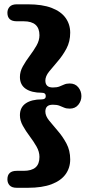

<svg xmlns="http://www.w3.org/2000/svg" viewBox="-20 -760 456 908"><path d="M196.5 -305.5Q196.5 -321.4 177.4 -321.4Q129.3 -321.4 101.8 -340Q74.2 -358.7 74.2 -396Q74.2 -421.7 88.2 -446.6Q102.1 -471.5 120.4 -495.8Q138.7 -520.1 152.7 -544.5Q166.6 -568.9 166.6 -593.2Q166.6 -626.2 148.1 -642.8Q129.5 -659.4 91.5 -659.4H59.4Q15 -659.4 15 -699.7Q15 -716.5 25.7 -728.1Q36.4 -739.6 59.4 -739.6H112Q179.7 -739.6 224.1 -722.7Q268.5 -705.7 290.2 -675.3Q312 -644.9 312 -605.4Q312 -563.3 294.2 -530.1Q276.4 -496.9 253.2 -470.3Q230.1 -443.7 212.3 -421.6Q194.5 -399.4 194.5 -379.1Q194.5 -363 203.1 -354.6Q211.7 -346.3 230.1 -346.3Q249.2 -346.3 260.9 -350.9Q272.7 -355.5 283.4 -360.3Q294.2 -365.2 309.8 -365.2Q335.6 -365.2 350.3 -347.1Q365 -329 365 -305.5Q365 -282.4 350.3 -264.4Q335.6 -246.3 309.8 -246.3Q294.2 -246.3 283.4 -250.9Q272.7 -255.5 260.9 -260.2Q249.2 -264.8 230.1 -264.8Q211.7 -264.8 203.1 -256.6Q194.5 -248.4 194.5 -232.3Q194.5 -212 212.3 -189.9Q230.1 -167.8 253.2 -141.2Q276.4 -114.7 294.2 -81.4Q312 -48.2 312 -6.1Q312 33.8 290.2 64Q268.5 94.2 224.1 111.2Q179.7 128.1 112 128.1H59.4Q36.4 128.1 25.7 116.8Q15 105.4 15 88.1Q15 47.9 59.4 47.9H91.5Q129.5 47.9 148.1 31.7Q166.6 15.5 166.6 -17.9Q166.6 -42.6 152.7 -67Q138.7 -91.4 120.4 -115.7Q102.1 -140 88.2 -164.9Q74.2 -189.8 74.2 -215Q74.2 -252.3 101.8 -271.2Q129.3 -290 177.4 -290Q196.5 -290 196.5 -305.5Z"/></svg>

Font: Fraunces SuperSoft 9pt
Style: Regular
Weight: 900
Version: Version 1.000;[b76b70a41]